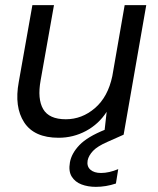

<svg xmlns="http://www.w3.org/2000/svg" viewBox="-20 -524 615 747"><path d="M208 12Q113 12 74 -48Q35 -108 53 -205L106 -504H190L138 -211Q125 -139 148 -99.5Q171 -60 236 -60Q299 -60 349.5 -103.5Q400 -147 417 -228L465 -504H549L461 0H385L395 -89Q364 -41 314.5 -14.5Q265 12 208 12ZM353 203Q322 203 297 193.5Q272 184 259 163Q246 142 252 108Q258 73 289 40.5Q320 8 390 -20L447 -43L461 0L398 28Q359 45 342 63Q325 81 321 100Q317 123 331.5 136Q346 149 373 149Q404 149 440 134L431 190Q392 203 353 203Z"/></svg>

Font: DM Sans Italic
Style: Regular
Weight: 400
Italic angle: -10°
Designer: Colophon Foundry, Jonny Pinhorn
Foundry: Colophon Foundry
Version: Version 4.004; ttfautohint (v1.8.4.7-5d5b)